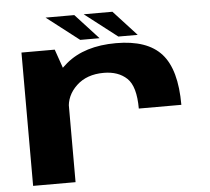

<svg xmlns="http://www.w3.org/2000/svg" viewBox="-52 -789 924 845"><g transform="rotate(-5 410.0 -366.5)"><path d="M553.5 -298.5H741.5Q741.5 -454.5 679 -524.2Q616.5 -594 478.5 -594Q339 -594 257.2 -525.5Q175.5 -457 175.5 -377L247 -323.5Q247 -382.5 292.5 -425.5Q338 -468.5 413 -468.5Q477.5 -468.5 515.5 -432.5Q553.5 -396.5 553.5 -298.5ZM60.5 0H248V-472.5L207.5 -589H60.5ZM491.5 -622H577L475 -733H348ZM323 -622H408.5L306.5 -733H179.5Z"/></g></svg>

Font: Anybody Expanded
Style: Bold
Weight: 700
Width: 7
Designer: Tyler Finck
Foundry: Etcetera Type Company
Version: Version 1.113;gftools[0.9.25]